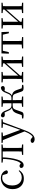

<svg xmlns="http://www.w3.org/2000/svg" viewBox="1837 -2408 842 4556"><g transform="rotate(-90 2258.0 -130.0)"><path d="M296.6 14.6Q223.8 14.6 167.8 -17.1Q111.8 -48.8 80.1 -108.5Q48.4 -168.3 48.4 -251.4Q48.4 -340.7 85.2 -403.2Q121.9 -465.8 181.5 -498.2Q241 -530.6 309.8 -530.6Q354.5 -530.6 392.7 -514.4Q430.9 -498.1 457.7 -468.8Q484.5 -439.5 495.2 -399.3Q486.3 -364.4 452.7 -364.4Q432 -364.4 419.6 -375.7Q407.1 -386.9 402.7 -413.5L377.7 -501.6L427.8 -461.9Q397.5 -482.4 370.4 -490.6Q343.3 -498.8 315 -498.8Q263.9 -498.8 222.9 -469.9Q182 -441 158.5 -388.2Q134.9 -335.4 134.9 -261.5Q134.9 -153.9 187.9 -94.5Q240.8 -35 325.2 -35Q370 -35 408.9 -52.7Q447.9 -70.3 480.8 -106.9L496.6 -93.9Q463.6 -42.3 415.9 -13.8Q368.2 14.6 296.6 14.6Z M615.7 10.2Q586.6 10.2 568.1 -7Q549.7 -24.2 549.7 -54.8Q556.7 -71.3 569.1 -79.3Q581.4 -87.4 599.3 -87.4Q617.3 -87.4 633.3 -77Q649.4 -66.6 667.6 -45.9V-35.9H639V-46.1Q664.7 -62.7 681.5 -85.7Q698.2 -108.6 712.9 -149.1Q738.7 -221.4 751.6 -313.7Q764.5 -406.1 766.3 -516H802.4Q800.2 -403.6 786.3 -308Q772.4 -212.4 748.6 -138.5Q732 -84.3 711.6 -51.4Q691.2 -18.6 667.2 -4.2Q643.3 10.2 615.7 10.2ZM677.8 -489.1V-516H781V-477.4H773.8ZM782.8 -486V-516H973.9V-486ZM861.2 0V-27.8L969.9 -38.6H1002.3L1108 -27.8V0ZM940.7 0Q941.7 -24.4 942.2 -65.3Q942.7 -106.3 943.2 -150.3Q943.7 -194.3 943.7 -228.5V-288.3Q943.7 -321.7 943.2 -365.7Q942.7 -409.7 942.2 -450.7Q941.7 -491.8 940.7 -516H1029.2Q1028.2 -491.8 1027.2 -450.7Q1026.2 -409.7 1025.7 -365.7Q1025.2 -321.7 1025.2 -288.3V-228.5Q1025.2 -194.3 1025.7 -150.3Q1026.2 -106.3 1027.2 -65.3Q1028.2 -24.4 1029.2 0ZM984.5 -477.4V-516H1108V-489.1L1002.3 -477.4Z M1234.4 271Q1201 271 1173.9 256.7Q1146.7 242.4 1143.9 216.7Q1147.5 196.1 1164.3 186.2Q1181.1 176.2 1202.2 176.2Q1222 176.2 1239.7 186.3Q1257.5 196.3 1274.1 213.2L1302.8 241.4L1271.3 257.1L1251.5 240.1Q1300.9 226.4 1339.4 179Q1377.9 131.6 1405.9 57.6L1434.6 -15.2L1439.2 -27.8L1528.4 -274.3L1612.3 -516H1651.2L1441.1 46.5Q1411.2 125.6 1378.8 175.3Q1346.4 225.1 1310.7 248Q1275 271 1234.4 271ZM1425.7 51.4 1198 -516H1289.3L1457.7 -59.3L1463.7 -46.2ZM1146.2 -488.4V-516H1393.5V-488.4L1286.9 -478.1H1245.1ZM1503.5 -488.4V-516H1705.6V-488.4L1624.3 -478.9H1609.3Z M1725.1 0V-26.6L1852.8 -40.3L1797.6 -13.4L1846 -151.8Q1862.1 -194.7 1882.1 -219.2Q1902.1 -243.7 1932.2 -255.5Q1962.3 -267.4 2008.6 -270.6L2005 -260.6Q1966.4 -268.4 1942.1 -294.9Q1917.7 -321.5 1894.9 -382.7Q1881 -419.6 1868.6 -439.2Q1856.2 -458.7 1836.6 -479.2L1884.7 -448.4Q1867.6 -443.3 1850.9 -440.1Q1834.1 -436.9 1811.9 -436.9Q1784 -436.9 1768 -449.3Q1751.9 -461.7 1751.9 -483.8Q1751.9 -519.7 1794.4 -530.6Q1838.3 -523.8 1867.1 -494.7Q1895.9 -465.6 1921.4 -394.1Q1939.9 -346.3 1956.5 -321.4Q1973 -296.6 1992.8 -288.1Q2012.6 -279.6 2038.8 -279.6H2123.2V-250.6H2041.2Q2008.8 -250.6 1988.6 -245.1Q1968.4 -239.6 1955.2 -223Q1942 -206.4 1929.9 -172.6L1885.9 -46.9Q1876.7 -14.9 1857.6 -3.2Q1838.5 8.6 1793.7 8.6Q1777.4 8.6 1759.7 6Q1741.9 3.4 1725.1 0ZM2521.9 0Q2505.1 3.4 2487.4 6Q2469.7 8.6 2453.8 8.6Q2408 8.6 2389.4 -3.2Q2370.8 -14.9 2360.6 -46.9L2316.6 -172.6Q2305.2 -206.4 2291.6 -223Q2278.1 -239.6 2258.4 -245.1Q2238.6 -250.6 2206 -250.6H2123.2V-279.6H2208.5Q2235.9 -279.6 2255.2 -288.1Q2274.5 -296.6 2291 -321.4Q2307.5 -346.3 2325.1 -394.1Q2351.3 -465.6 2379.9 -494.7Q2408.4 -523.8 2452.3 -530.6Q2494.7 -519.7 2494.7 -483.1Q2494.7 -460.9 2478.6 -448.9Q2462.5 -436.9 2434.6 -436.9Q2412.2 -436.9 2396.3 -440.1Q2380.5 -443.3 2364.2 -448.4L2409.9 -479.2Q2390.3 -458.7 2378 -439.2Q2365.7 -419.6 2352.3 -382.7Q2329.5 -321.5 2305.6 -294.9Q2281.6 -268.4 2241.4 -260.6L2237.6 -270.6Q2284 -267.4 2314.2 -255.5Q2344.4 -243.7 2364.8 -219.2Q2385.1 -194.7 2400.5 -151.8L2448.6 -13.4L2394.3 -40.3L2521.9 -26.6ZM2082.9 0Q2084.2 -24.4 2084.7 -66.4Q2085.2 -108.5 2085.7 -158.6Q2086.2 -208.7 2086.2 -256.6V-274Q2086.2 -315 2085.7 -361.8Q2085.2 -408.5 2084.7 -450.1Q2084.2 -491.8 2082.9 -516H2163.5Q2162.5 -491.8 2161.9 -450.1Q2161.3 -408.5 2160.8 -361.8Q2160.3 -315 2160.3 -274V-256.6Q2160.3 -208.7 2160.8 -158.6Q2161.3 -108.5 2161.9 -66.4Q2162.5 -24.4 2163.5 0ZM2001.6 0V-27.8L2109.2 -38.6H2139.3L2244.7 -27.8V0ZM2001.6 -489.1V-516H2244.7V-489.1L2139.3 -477.4H2109.2Z M2581.5 0V-27.8L2689.7 -38.6H2724.3L2829.3 -27.8V0ZM2948.9 0V-27.8L3051.6 -38.6H3086L3194.2 -27.8V0ZM2661.1 0Q2662.3 -24.4 2662.8 -65.3Q2663.3 -106.3 2663.8 -150.3Q2664.3 -194.3 2664.3 -228.5V-288.3Q2664.3 -321.7 2663.8 -365.7Q2663.3 -409.7 2662.8 -450.7Q2662.3 -491.8 2661.1 -516H2742.7V0ZM2720.1 -46.9 2684.9 -65.8H2696.3L2873.2 -265.6L3054 -470.9L3087.7 -451H3076.4L2898.1 -249.4ZM3033.1 0V-516H3114.4Q3113.4 -491.8 3112.9 -450.7Q3112.4 -409.7 3111.9 -365.7Q3111.4 -321.7 3111.4 -288.3V-228.5Q3111.4 -194.3 3111.9 -150.3Q3112.4 -106.3 3112.9 -65.3Q3113.4 -24.4 3114.4 0ZM2581.5 -489.1V-516H2829.3V-489.1L2725.1 -477.4H2690.7ZM2948.9 -489.1V-516H3194.2V-489.1L3086.8 -477.4H3052.4Z M3262.3 -341.2 3269.1 -516H3774.9L3781.7 -341.2H3746.1L3705.8 -513.4L3748.2 -483.7H3295.7L3338.2 -513.4L3298.3 -341.2ZM3387.2 0V-27.8L3501.9 -38.6H3542.3L3656.8 -27.8V0ZM3478.2 0Q3479.2 -24.4 3479.8 -65.3Q3480.4 -106.3 3480.9 -150.3Q3481.4 -194.3 3481.4 -228.5V-288.3Q3481.4 -321.7 3480.9 -365.7Q3480.4 -409.7 3479.8 -450.7Q3479.2 -491.8 3478.2 -516H3565.8Q3564.8 -491.8 3564.3 -450.7Q3563.8 -409.7 3563.3 -365.7Q3562.8 -321.7 3562.8 -288.3V-228.5Q3562.8 -194.3 3563.3 -150.3Q3563.8 -106.3 3564.3 -65.3Q3564.8 -24.4 3565.8 0Z M3858.5 0V-27.8L3966.7 -38.6H4001.3L4106.3 -27.8V0ZM4225.9 0V-27.8L4328.6 -38.6H4363L4471.2 -27.8V0ZM3938.1 0Q3939.3 -24.4 3939.8 -65.3Q3940.3 -106.3 3940.8 -150.3Q3941.3 -194.3 3941.3 -228.5V-288.3Q3941.3 -321.7 3940.8 -365.7Q3940.3 -409.7 3939.8 -450.7Q3939.3 -491.8 3938.1 -516H4019.7V0ZM3997.1 -46.9 3961.9 -65.8H3973.3L4150.2 -265.6L4331 -470.9L4364.7 -451H4353.4L4175.1 -249.4ZM4310.1 0V-516H4391.4Q4390.4 -491.8 4389.9 -450.7Q4389.4 -409.7 4388.9 -365.7Q4388.4 -321.7 4388.4 -288.3V-228.5Q4388.4 -194.3 4388.9 -150.3Q4389.4 -106.3 4389.9 -65.3Q4390.4 -24.4 4391.4 0ZM3858.5 -489.1V-516H4106.3V-489.1L4002.1 -477.4H3967.7ZM4225.9 -489.1V-516H4471.2V-489.1L4363.8 -477.4H4329.4Z"/></g></svg>

Font: Noto Serif HK ExtraLight
Style: Regular
Weight: 200
Designer: Ryoko NISHIZUKA 西塚涼子 (kana & ideographs); Frank Grießhammer (Latin, Greek & Cyrillic); Wenlong ZHANG 张文龙 (bopomofo); San
Foundry: Adobe
Version: Version 2.002-H1;hotconv 1.1.0;makeotfexe 2.6.0